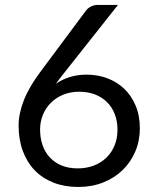

<svg xmlns="http://www.w3.org/2000/svg" viewBox="-20 -736 620 764"><path d="M237 -448Q227.5 -436 218.8 -424.8Q210 -413.5 202 -402.5Q227.5 -420 258 -429.5Q288.5 -439 324.5 -439Q368 -439 406.5 -424.8Q445 -410.5 473.8 -383.2Q502.5 -356 519.5 -316.2Q536.5 -276.5 536.5 -225.5Q536.5 -176 518.5 -133.5Q500.5 -91 468.2 -59.5Q436 -28 390.8 -10Q345.5 8 291 8Q237 8 193 -9.2Q149 -26.5 118.2 -58.2Q87.5 -90 70.8 -135.2Q54 -180.5 54 -236.5Q54 -283.5 74.8 -336.8Q95.5 -390 141 -450.5L323 -695Q330 -704 342.2 -710.2Q354.5 -716.5 370.5 -716.5H449.5ZM289 -66Q325 -66 354.2 -77.5Q383.5 -89 404.2 -109.5Q425 -130 436.2 -158Q447.5 -186 447.5 -219Q447.5 -254 436.5 -282.2Q425.5 -310.5 405.2 -330.2Q385 -350 357 -360.5Q329 -371 295.5 -371Q259.5 -371 230.5 -358.8Q201.5 -346.5 181.2 -325.8Q161 -305 150.2 -277.8Q139.5 -250.5 139.5 -221Q139.5 -186.5 149.5 -158Q159.5 -129.5 178.8 -109Q198 -88.5 225.8 -77.2Q253.5 -66 289 -66Z"/></svg>

Font: Lato
Style: Regular
Weight: 400
Designer: Lukasz Dziedzic with Adam Twardoch and Botio Nikoltchev
Foundry: tyPoland Lukasz Dziedzic
Version: Version 2.010; 2014-09-01; http://www.latofonts.com/; ttfaut